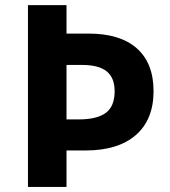

<svg xmlns="http://www.w3.org/2000/svg" viewBox="-20 -734 668 754"><path d="M583 -376Q583 -264.2 513.4 -203.6Q443.8 -143.1 315.9 -143.1H241.2V0H89.8V-713.9H241.2V-602.1H328.1Q452.1 -602.1 517.6 -543.9Q583 -485.8 583 -376ZM241.2 -265.1H290Q360.8 -265.1 395.5 -290.8Q430.2 -316.4 430.2 -376Q430.2 -428.2 399.2 -453.6Q368.2 -479 301.8 -479H241.2Z"/></svg>

Font: CAA NEO Sans
Style: Bold
Weight: 700
Version: Version 1.10